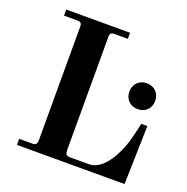

<svg xmlns="http://www.w3.org/2000/svg" viewBox="-127 -831 924 949"><g transform="rotate(20 335.0 -356.0)"><path d="M494 -438C494 -398 522 -370 562 -370C602 -370 630 -398 630 -438C630 -478 602 -506 562 -506C522 -506 494 -478 494 -438ZM62 0H628L636 -308H604C604 -308 590 -243 579 -206C562 -151 511 -32 429 -32H328C310 -32 304 -41 304 -59V-656C304 -674 310 -680 328 -680H398V-712H62V-680H132C150 -680 156 -674 156 -656V-59C156 -41 150 -32 132 -32H62Z"/></g></svg>

Font: Old Standard
Style: Bold
Weight: 700
Designer: Alexey Kryukov <alexios@thessalonica.org.ru>
Version: Version 2.0.2